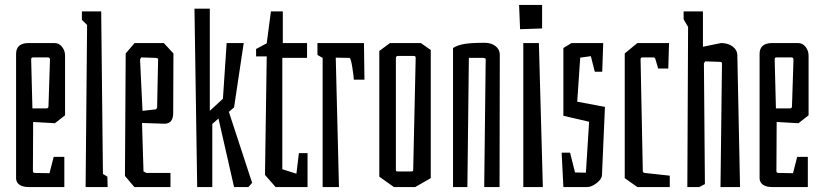

<svg xmlns="http://www.w3.org/2000/svg" viewBox="-20 -756 3326 776"><path d="M45 -36V-538Q45 -582 96 -582H200Q219 -582 231 -566.5Q243 -551 243 -531V-290L202 -258L114 -263L113 -65Q113 -57 121 -57L180 -56L197 -122H240V0H96Q72 0 58.5 -9.5Q45 -19 45 -36ZM167 -318Q172 -318 174 -320Q176 -322 176 -329L182 -515Q182 -524 173 -524H115Q109 -524 107.5 -522Q106 -520 106 -515L111 -318Z M332 -655 311 -676V-710H389L396 -53L414 -42L415 0H326Z M485 -45 488 -540 524 -582H642L681 -540L680 -299Q680 -255 643 -256L554 -259L560 -63L572 -57H669V0H523ZM610 -314 615 -320 619 -516Q619 -519 617.5 -520Q616 -521 610 -522L551 -524L546 -516L556 -308Z M766 -721H828V-308L881 -357L896 -582H965L926 -322L905 -304L999 -17L984 0H926L863 -277L838 -255V0H777Z M1051 -49 1058 -528H1015V-558L1058 -581L1075 -710H1123V-582H1221V-522H1121V-72L1178 -54L1188 -137H1223V0H1094Z M1284 -522 1263 -534V-582H1451L1453 -434H1410Q1410 -445 1404 -483.5Q1398 -522 1392 -522L1337 -523L1350 0H1284Z M1513 -42V-550L1556 -582H1681L1721 -554V-36L1658 0H1572ZM1641 -63Q1647 -63 1648.5 -64.5Q1650 -66 1650 -69L1660 -521Q1660 -526 1658.5 -528Q1657 -530 1651 -530H1589Q1580 -530 1580 -521V-69Q1580 -66 1581.5 -64.5Q1583 -63 1589 -63Z M1811 -562Q1830 -574 1857.5 -578.5Q1885 -583 1939 -583Q1966 -583 1983 -569.5Q2000 -556 2000 -535L1999 0H1937L1943 -516Q1943 -519 1941.5 -520Q1940 -521 1934 -522H1875L1869 0H1811Z M2095 -582H2158L2174 0H2095ZM2078 -736H2171V-641L2082 -638Z M2250 -139H2284L2304 -59L2348 -58L2361 -264L2257 -288V-562L2290 -582H2418L2414 -466H2384L2368 -529L2325 -523L2313 -345L2425 -324L2413 -49Q2413 -33 2392 -16.5Q2371 0 2353 0H2257Z M2505 -36V-540L2556 -582H2684L2681 -479H2640L2629 -517Q2627 -524 2620 -524H2578Q2572 -524 2570.5 -522Q2569 -520 2569 -515L2578 -65Q2578 -58 2586 -57L2687 -46V0H2556Z M2761 -647 2743 -678V-710H2821V-567L2894 -582Q2922 -582 2940.5 -568.5Q2959 -555 2960 -535L2971 0H2892L2898 -500Q2898 -506 2889 -506L2830 -508L2825 -500L2829 -12L2806 0H2758Z M3050 -36V-538Q3050 -582 3101 -582H3205Q3224 -582 3236 -566.5Q3248 -551 3248 -531V-290L3207 -258L3119 -263L3118 -65Q3118 -57 3126 -57L3185 -56L3202 -122H3245V0H3101Q3077 0 3063.5 -9.5Q3050 -19 3050 -36ZM3172 -318Q3177 -318 3179 -320Q3181 -322 3181 -329L3187 -515Q3187 -524 3178 -524H3120Q3114 -524 3112.5 -522Q3111 -520 3111 -515L3116 -318Z"/></svg>

Font: Bahianita
Style: Regular
Weight: 400
Designer: Pablo Cosgaya & Dani Raskovsky
Foundry: Pablo Cosgaya & Dani Raskovsky
Version: Version 1.008